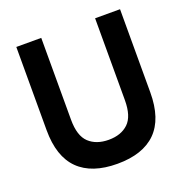

<svg xmlns="http://www.w3.org/2000/svg" viewBox="-128 -817 917 948"><g transform="rotate(-20 331.0 -343.5)"><path d="M331 13Q197 13 127.5 -55.5Q58 -124 58 -263V-700H189V-270Q189 -185 227.5 -149Q266 -113 331 -113Q396 -113 434 -149Q472 -185 472 -270V-700H603V-263Q603 -124 534 -55.5Q465 13 331 13Z"/></g></svg>

Font: Zen Kaku Gothic New Black
Style: Regular
Weight: 900
Designer: Yoshimichi Ohira
Foundry: Positype
Version: Version 1.001